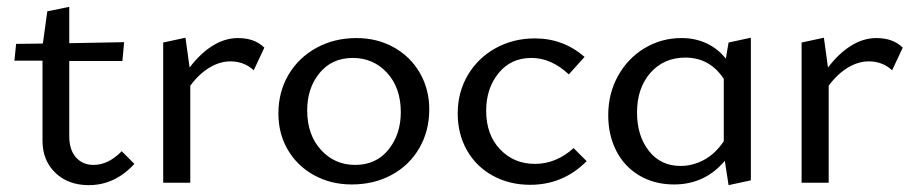

<svg xmlns="http://www.w3.org/2000/svg" viewBox="-20 -533 2662 560"><path d="M372 -55Q315 7 239 7Q179 7 141.5 -29Q104 -65 104 -122V-356H22L27 -405L105 -406L118 -500L182 -513V-407L342 -410L337 -355H182V-136Q182 -96 201.5 -74Q221 -52 253 -52Q296 -52 335 -92Z M751 -394 720 -328Q692 -354 652 -354Q621 -354 590.5 -335.5Q560 -317 535 -283V0H456V-409L521 -423L533 -336Q564 -377 600 -399.5Q636 -422 674 -422Q723 -422 751 -394Z M792 -202Q792 -265 821.5 -315Q851 -365 903 -393.5Q955 -422 1020 -422Q1080 -422 1128.5 -395Q1177 -368 1204.5 -320.5Q1232 -273 1232 -214Q1232 -151 1203 -101Q1174 -51 1122.5 -23Q1071 5 1006 5Q945 5 896 -22Q847 -49 819.5 -96Q792 -143 792 -202ZM1149 -206Q1149 -277 1109 -320.5Q1069 -364 1009 -364Q948 -364 912 -320Q876 -276 876 -211Q876 -140 916 -96Q956 -52 1016 -52Q1077 -52 1113 -96.5Q1149 -141 1149 -206Z M1315 -202Q1315 -264 1344.5 -314Q1374 -364 1425.5 -392.5Q1477 -421 1540 -421Q1623 -421 1685 -367L1639 -316Q1588 -364 1530 -364Q1470 -364 1434 -319.5Q1398 -275 1398 -210Q1398 -140 1438.5 -97.5Q1479 -55 1540 -55Q1602 -55 1653 -101L1691 -63Q1623 6 1526 6Q1466 6 1417.5 -20.5Q1369 -47 1342 -94.5Q1315 -142 1315 -202Z M2170 -423V-7L2105 7L2094 -64Q2036 5 1946 5Q1889 5 1845 -21Q1801 -47 1777.5 -93Q1754 -139 1754 -197Q1754 -260 1782.5 -311.5Q1811 -363 1860 -392.5Q1909 -422 1968 -422Q2008 -422 2041 -406.5Q2074 -391 2097 -362L2105 -409ZM2091 -121V-303Q2050 -365 1979 -365Q1916 -365 1877 -320.5Q1838 -276 1838 -205Q1838 -137 1872.5 -93Q1907 -49 1965 -49Q2000 -49 2033 -66.5Q2066 -84 2091 -121Z M2613 -394 2582 -328Q2554 -354 2514 -354Q2483 -354 2452.5 -335.5Q2422 -317 2397 -283V0H2318V-409L2383 -423L2395 -336Q2426 -377 2462 -399.5Q2498 -422 2536 -422Q2585 -422 2613 -394Z"/></svg>

Font: Ysabeau Infant Medium
Style: Regular
Weight: 500
Designer: Christian Thalmann (Catharsis Fonts)
Version: Version 0.003